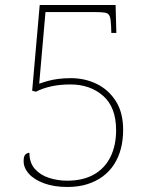

<svg xmlns="http://www.w3.org/2000/svg" viewBox="-20 -734 599 764"><path d="M248 10Q195 10 155.5 -4.5Q116 -19 95 -42.5Q74 -66 74 -93Q74 -113 81.5 -119.5Q89 -126 97 -126Q97 -86 119 -61.5Q141 -37 175.5 -26Q210 -15 247 -15Q310 -15 353.5 -39.5Q397 -64 419.5 -109.5Q442 -155 442 -216Q442 -307 390.5 -352.5Q339 -398 260 -398Q219 -398 184.5 -390.5Q150 -383 123 -369L108 -373L138 -714H440L443 -603H423L422 -631Q421 -658 416.5 -669.5Q412 -681 398.5 -683.5Q385 -686 357 -686H161L136 -401Q153 -407 171 -412Q189 -417 211.5 -420Q234 -423 262 -423Q318 -423 365 -400Q412 -377 441 -331.5Q470 -286 470 -217Q470 -177 461 -142.5Q452 -108 434 -80Q416 -52 389 -32Q362 -12 327 -1Q292 10 248 10Z"/></svg>

Font: Noto Serif Hebrew Thin
Style: Regular
Weight: 250
Version: Version 2.003